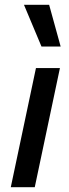

<svg xmlns="http://www.w3.org/2000/svg" viewBox="-20 -781 288 801"><path d="M25 0 130 -497H230L125 0ZM153 -587 80 -761H185L233 -587Z"/></svg>

Font: Wix Madefor Text Medium
Style: Italic
Weight: 500
Italic angle: -12°
Designer: Dalton Maag Ltd
Foundry: Dalton Maag Ltd
Version: Version 3.100